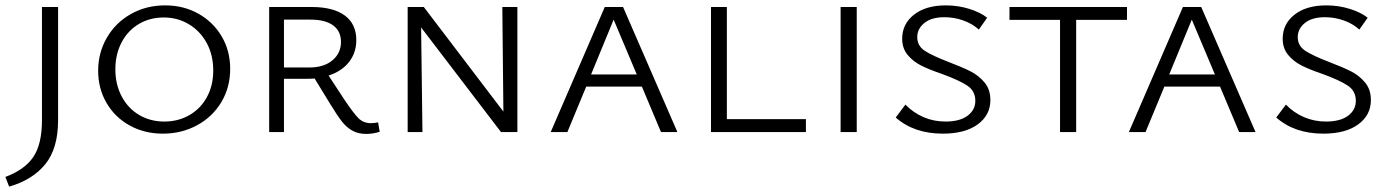

<svg xmlns="http://www.w3.org/2000/svg" viewBox="-57 -491 5165 714"><path d="M-37 167Q35 140 67 92.5Q99 45 99 -44V-465H159V-44Q159 61 111.5 119.5Q64 178 -23 203Z M308 -228Q308 -295 340.5 -351Q373 -407 430 -439Q487 -471 557 -471Q626 -471 681 -440Q736 -409 767.5 -355.5Q799 -302 799 -235Q799 -166 766 -111Q733 -56 675.5 -25Q618 6 549 6Q480 6 425 -24.5Q370 -55 339 -108.5Q308 -162 308 -228ZM736 -229Q736 -286 712 -330.5Q688 -375 646 -400.5Q604 -426 552 -426Q500 -426 459 -401.5Q418 -377 395 -333Q372 -289 372 -233Q372 -177 395.5 -132.5Q419 -88 460.5 -63.5Q502 -39 554 -39Q606 -39 647.5 -63Q689 -87 712.5 -130Q736 -173 736 -229Z M1355 -1Q1331 7 1305 7Q1275 7 1253.5 -5Q1232 -17 1215 -38.5Q1198 -60 1173 -101L1113 -199Q1103 -198 1084 -198H999V0H944V-465H1102Q1182 -465 1225 -433.5Q1268 -402 1268 -342Q1268 -295 1241 -260.5Q1214 -226 1165 -210L1222 -123Q1258 -69 1276.5 -51Q1295 -33 1322 -33Q1337 -33 1349 -36ZM1093 -240Q1147 -240 1179 -266.5Q1211 -293 1211 -335Q1211 -375 1182 -396.5Q1153 -418 1098 -418H999V-240Z M1867 -465V0H1806L1509 -389L1514 0H1459V-465H1519L1815 -76L1811 -465Z M2330 -169H2123L2053 0H1991L2192 -465H2260L2462 0H2401ZM2311 -214 2225 -418 2141 -214Z M2940 -48V0H2587V-465H2646V-48Z M3069 -465H3129V0H3069Z M3446 -216Q3399 -232 3369 -247Q3339 -262 3318.5 -286.5Q3298 -311 3298 -347Q3298 -402 3342 -436.5Q3386 -471 3460 -471Q3506 -471 3547.5 -458Q3589 -445 3614 -425L3583 -381Q3559 -403 3525 -415Q3491 -427 3455 -427Q3407 -427 3380.5 -405.5Q3354 -384 3354 -353Q3354 -320 3383 -301.5Q3412 -283 3472 -260Q3522 -241 3552.5 -225.5Q3583 -210 3604.5 -184Q3626 -158 3626 -119Q3626 -63 3579 -28.5Q3532 6 3449 6Q3342 6 3274 -54L3310 -102Q3339 -72 3377 -55.5Q3415 -39 3459 -39Q3512 -39 3541 -60.5Q3570 -82 3570 -116Q3570 -153 3539.5 -173Q3509 -193 3446 -216Z M4134 -417H3945V0H3885V-417H3697V-465H4134Z M4480 -169H4273L4203 0H4141L4342 -465H4410L4612 0H4551ZM4461 -214 4375 -418 4291 -214Z M4861 -216Q4814 -232 4784 -247Q4754 -262 4733.5 -286.5Q4713 -311 4713 -347Q4713 -402 4757 -436.5Q4801 -471 4875 -471Q4921 -471 4962.5 -458Q5004 -445 5029 -425L4998 -381Q4974 -403 4940 -415Q4906 -427 4870 -427Q4822 -427 4795.5 -405.5Q4769 -384 4769 -353Q4769 -320 4798 -301.5Q4827 -283 4887 -260Q4937 -241 4967.5 -225.5Q4998 -210 5019.5 -184Q5041 -158 5041 -119Q5041 -63 4994 -28.5Q4947 6 4864 6Q4757 6 4689 -54L4725 -102Q4754 -72 4792 -55.5Q4830 -39 4874 -39Q4927 -39 4956 -60.5Q4985 -82 4985 -116Q4985 -153 4954.5 -173Q4924 -193 4861 -216Z"/></svg>

Font: Ysabeau SC Semilight
Style: Regular
Weight: 300
Designer: Christian Thalmann (Catharsis Fonts)
Version: Version 0.003